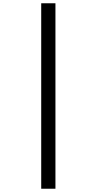

<svg xmlns="http://www.w3.org/2000/svg" viewBox="-20 -886 591 1174"><path d="M232 -866H319V268H232Z"/></svg>

Font: Noto Sans Telugu UI Condensed Medium
Style: Regular
Weight: 500
Width: 3
Designer: Jelle Bosma - Monotype Design Team
Foundry: Monotype Imaging Inc.
Version: Version 2.006; ttfautohint (v1.8.4.7-5d5b)